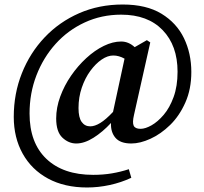

<svg xmlns="http://www.w3.org/2000/svg" viewBox="-20 -677 906 851"><path d="M328 -198Q328 -156 342 -136.5Q356 -117 380 -117Q400 -117 424.5 -132Q449 -147 481 -181L532 -417Q507 -431 482 -431Q457 -431 430.5 -413Q404 -395 380.5 -363Q357 -331 342.5 -288.5Q328 -246 328 -198ZM562 -41Q513 -41 491.5 -66.5Q470 -92 472 -132Q435 -92 394.5 -66.5Q354 -41 318 -41Q284 -41 256.5 -67Q229 -93 229 -152Q229 -200 247 -249Q265 -298 295 -341.5Q325 -385 362.5 -419.5Q400 -454 440 -473.5Q480 -493 517 -493Q550 -493 577 -468L631 -499L646 -489L574 -168Q566 -134 572.5 -120Q579 -106 603 -106Q624 -106 651.5 -121.5Q679 -137 705.5 -168Q732 -199 749.5 -247Q767 -295 767 -359Q767 -475 701 -543.5Q635 -612 517 -612Q430 -612 355.5 -577.5Q281 -543 226.5 -482.5Q172 -422 141.5 -343Q111 -264 111 -174Q111 -44 185.5 27Q260 98 393 98Q437 98 475.5 91.5Q514 85 551 73L562 111Q517 132 466.5 143Q416 154 366 154Q266 154 193 114.5Q120 75 80.5 4Q41 -67 41 -159Q41 -262 77 -352.5Q113 -443 178 -511.5Q243 -580 331 -618.5Q419 -657 524 -657Q629 -657 696 -616Q763 -575 795.5 -507.5Q828 -440 828 -358Q828 -282 801.5 -222.5Q775 -163 734 -123Q693 -83 647 -62Q601 -41 562 -41Z"/></svg>

Font: Source Serif 4 Semibold
Style: Italic
Weight: 600
Italic angle: -12°
Designer: Frank Grießhammer
Foundry: Adobe
Version: Version 4.005;hotconv 1.1.0;makeotfexe 2.6.0